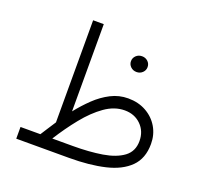

<svg xmlns="http://www.w3.org/2000/svg" viewBox="-116 -788 959 918"><g transform="rotate(20 363.0 -329.0)"><path d="M444.3 -536.1Q444.3 -552.7 456.5 -564.5Q468.8 -576.2 486.8 -576.2Q504.4 -576.2 516.6 -564.7Q528.8 -553.2 528.8 -536.1Q528.8 -519.5 516.6 -507.8Q504.4 -496.1 486.8 -496.1Q468.8 -496.1 456.5 -507.8Q444.3 -519.5 444.3 -536.1ZM156.7 -59.6Q167.5 -77.6 182.1 -99.1Q196.8 -120.6 207.5 -138.2V-657.7H261.7V-213.9Q293 -253.4 328.6 -287.6Q364.3 -321.8 405.5 -343Q446.8 -364.3 493.7 -364.3Q545.4 -364.3 585.2 -342Q625 -319.8 647.5 -281.7Q669.9 -243.7 669.9 -196.3Q669.9 -122.6 626.7 -79.6Q583.5 -36.6 505.9 -18.3Q428.2 0 324.2 0H55.7V-59.6ZM497.6 -304.7Q445.8 -304.7 397 -270.3Q348.1 -235.8 303 -179.9Q257.8 -124 217.3 -59.6H322.3Q404.8 -59.6 470.7 -70.3Q536.6 -81.1 575 -109.6Q613.3 -138.2 613.3 -190.4Q613.3 -240.2 580.6 -272.5Q547.9 -304.7 497.6 -304.7Z"/></g></svg>

Font: Vazirmatn RD UI FD ExtraLight
Style: Regular
Weight: 200
Designer: Saber Rastikerdar
Foundry: Saber Rastikerdar
Version: Version 33.003